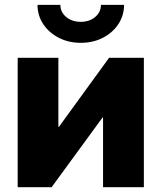

<svg xmlns="http://www.w3.org/2000/svg" viewBox="-20 -775 668 795"><path d="M575.7 0H406.7V-288.1H404.3L193.8 0H53.2V-535.6H221.7V-250H224.1L431.6 -535.6H575.7ZM314.5 -597.7Q263.7 -597.7 223.1 -618.7Q182.6 -639.6 158.9 -675.3Q135.3 -710.9 135.3 -754.9H230Q230 -724.6 254.2 -704.6Q278.3 -684.6 314.5 -684.6Q350.1 -684.6 374 -704.6Q397.9 -724.6 397.9 -754.9H493.7Q493.7 -710.9 470.2 -675.3Q446.8 -639.6 406.2 -618.7Q365.7 -597.7 314.5 -597.7Z"/></svg>

Font: Inter 20pt ExtraBold
Style: Regular
Weight: 800
Version: Version 4.001;git-66647c0bb